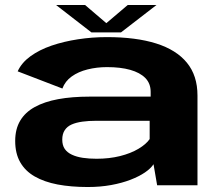

<svg xmlns="http://www.w3.org/2000/svg" viewBox="-20 -744 885 771"><path d="M332.5 7Q383 7 426.5 -1Q470 -9 504.2 -22.2Q538.5 -35.5 562 -51.5Q585.5 -67.5 596.5 -84.5L611 0H773V-360.5Q773 -440.5 730.5 -492.2Q688 -544 607 -569.5Q526 -595 409 -595Q350 -595 293 -586.2Q236 -577.5 187 -560.8Q138 -544 102.2 -518Q66.5 -492 51 -457.5L230.5 -388.5Q241.5 -418 268 -437Q294.5 -456 331.5 -465.2Q368.5 -474.5 410 -474.5Q464 -474.5 503 -463.5Q542 -452.5 563.5 -430.8Q585 -409 585 -375V-356H340Q269 -356 213.5 -345.8Q158 -335.5 119.5 -314.2Q81 -293 61 -259.2Q41 -225.5 41 -178Q41 -128 61 -92.8Q81 -57.5 119.2 -35.5Q157.5 -13.5 211.2 -3.2Q265 7 332.5 7ZM368 -106.5Q338 -106.5 312.8 -110.2Q287.5 -114 268.8 -122.8Q250 -131.5 240 -146Q230 -160.5 230 -183.5Q230 -206 239.8 -221Q249.5 -236 267.5 -244Q285.5 -252 310.8 -255.5Q336 -259 367 -259H581V-185.5Q567 -165 536 -146.5Q505 -128 461.8 -117.2Q418.5 -106.5 368 -106.5ZM347 -614H466L608.5 -724H493L407 -651L321.5 -724H205Z"/></svg>

Font: Anybody Expanded
Style: Bold
Weight: 700
Width: 7
Designer: Tyler Finck
Foundry: Etcetera Type Company
Version: Version 1.113;gftools[0.9.25]